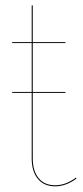

<svg xmlns="http://www.w3.org/2000/svg" viewBox="-20 -671 304 701"><path d="M257.3 -22.5 259.3 -19Q220.7 9.3 181.6 9.3Q141.1 9.3 118.4 -17.8Q95.7 -44.9 95.7 -93.3V-332H24.4V-335.4H95.7V-513.7H24.4V-517.1H95.7V-650.9L99.6 -651.4V-517.1H219.2L218.8 -513.7H99.6V-335.4H218.8V-332H99.6V-93.3Q99.6 -46.4 121.1 -20.5Q142.6 5.4 181.6 5.4Q219.7 5.4 257.3 -22.5Z"/></svg>

Font: Fira Sans Compressed Four
Style: Regular
Weight: 100
Width: 1
Designer: Carrois Corporate & Edenspiekermann AG
Foundry: Carrois Corporate GbR & Edenspiekermann AG
Version: Version 4.203;PS 004.203;hotconv 1.0.88;makeotf.lib2.5.64775